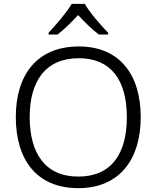

<svg xmlns="http://www.w3.org/2000/svg" viewBox="-20 -966 812 996"><path d="M420 -946H352C327 -902 269 -836 232 -796V-787H279C314 -814 352 -852 385 -888C419 -852 457 -813 493 -787H541V-796C503 -835 444 -902 420 -946ZM710 -358C710 -583 597 -725 389 -725C171 -725 62 -577 62 -359C62 -140 168 10 386 10C600 10 710 -139 710 -358ZM134 -358C134 -544 215 -664 389 -664C556 -664 638 -550 638 -358C638 -171 560 -50 386 -50C214 -50 134 -172 134 -358Z"/></svg>

Font: Noto Sans Thaana Light
Style: Regular
Weight: 300
Designer: David Williams
Foundry: Google Inc.
Version: Version 3.001